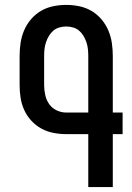

<svg xmlns="http://www.w3.org/2000/svg" viewBox="-20 -763 540 783"><path d="M340 0V-216H250Q224 -216 198 -221Q172 -226 149 -238.5Q126 -251 108 -270.5Q90 -290 79 -314Q68 -338 64 -364Q60 -390 60 -416V-535Q60 -562 64 -588.5Q68 -615 78.5 -639.5Q89 -664 106.5 -684.5Q124 -705 147 -718.5Q170 -732 196.5 -737.5Q223 -743 250 -743Q277 -743 303.5 -737.5Q330 -732 353 -718.5Q376 -705 393.5 -684.5Q411 -664 421.5 -639.5Q432 -615 436 -588.5Q440 -562 440 -535V-304H480V-216H440V0ZM340 -304V-535Q340 -549 338.5 -563Q337 -577 332.5 -590.5Q328 -604 320.5 -616.5Q313 -629 302.5 -638Q292 -647 278 -651Q264 -655 250 -655Q236 -655 222 -651Q208 -647 197.5 -638Q187 -629 179.5 -616.5Q172 -604 167.5 -590.5Q163 -577 161.5 -563Q160 -549 160 -535V-416Q160 -396 164.5 -375.5Q169 -355 180.5 -338.5Q192 -322 211 -313Q230 -304 250 -304Z"/></svg>

Font: Iosevka Term Curly Semibold
Style: Regular
Weight: 600
Designer: Belleve Invis
Foundry: Belleve Invis
Version: Version 32.3.0